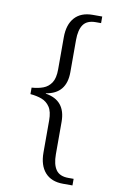

<svg xmlns="http://www.w3.org/2000/svg" viewBox="-97 -813 615 996"><g transform="rotate(10 210.0 -315.0)"><path d="M358.4 95.2V129.9H308.6Q246.6 129.9 213.6 92.5Q180.7 55.2 180.7 -12.2V-181.2Q180.7 -227.5 164.6 -251.5Q148.4 -275.9 122.1 -285.9Q95.7 -295.9 61.5 -298.8V-333Q96.2 -335.4 122.1 -345.2Q148.4 -355 164.6 -379.4Q180.7 -403.8 180.7 -450.2V-619.1Q180.7 -686 213.6 -722.9Q246.6 -759.8 308.6 -759.8H358.4V-725.1H330.6Q284.7 -725.1 265.1 -697.5Q245.6 -669.9 245.6 -616.2V-446.8Q245.6 -333.5 139.6 -316.9V-314.9Q245.6 -298.3 245.6 -185.1V-14.2Q245.6 39.1 265.1 67.1Q284.7 95.2 330.6 95.2Z"/></g></svg>

Font: Koh Santepheap Light
Style: Regular
Weight: 300
Designer: Danh Hong
Version: Version 2.002; ttfautohint (v1.8.3)